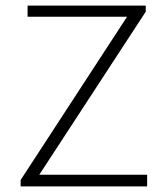

<svg xmlns="http://www.w3.org/2000/svg" viewBox="-20 -669 602 689"><path d="M503 -649V-627L121 -42H508V0H54V-23L436 -609H79V-649Z"/></svg>

Font: Julius Sans One
Style: Regular
Weight: 400
Designer: Luciano Vergara
Foundry: LatinoType
Version: Version 1.001